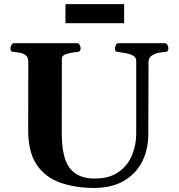

<svg xmlns="http://www.w3.org/2000/svg" viewBox="-20 -904 873 938"><path d="M705.6 -600.6 704.6 -252Q704.6 -171.4 673.1 -111.6Q641.6 -51.8 582.5 -18.8Q523.4 14.2 439.9 14.2Q348.1 14.2 274.9 -11.5Q201.7 -37.1 159.7 -98.6Q117.7 -160.2 117.7 -267.6L118.2 -602.5Q118.2 -623.5 106.9 -633.1Q95.7 -642.6 79.8 -645.8Q64 -648.9 48.8 -649.9Q38.6 -650.9 34.9 -654.1Q31.2 -657.2 31.2 -668Q31.2 -673.3 35.4 -683.1Q39.6 -692.9 47.9 -692.9H357.4Q365.7 -692.9 369.9 -683.1Q374 -673.3 374 -668Q374 -651.4 357.9 -649.9Q341.3 -648.9 323.7 -645.5Q306.2 -642.1 294.2 -635.7Q282.2 -629.4 282.2 -618.7L281.7 -255.9Q281.7 -132.3 321.3 -82Q360.8 -31.7 441.9 -31.7Q514.2 -31.7 559.1 -63.5Q604 -95.2 624.8 -145.3Q645.5 -195.3 645.5 -251V-607.4Q645.5 -624 629.4 -632.6Q613.3 -641.1 593 -644.8Q572.8 -648.4 559.1 -649.9Q548.8 -650.9 545.2 -654.1Q541.5 -657.2 541.5 -668Q541.5 -673.3 545.7 -683.1Q549.8 -692.9 558.1 -692.9H786.1Q794.4 -692.9 798.6 -683.1Q802.7 -673.3 802.7 -668Q802.7 -650.4 786.6 -649.9Q749 -648.4 727.3 -636.2Q705.6 -624 705.6 -600.6ZM299.8 -790.5V-883.8H586.4V-790.5Z"/></svg>

Font: Gelasio
Style: Bold
Weight: 700
Designer: Eben Sorkin
Foundry: Eben Sorkin
Version: Version 1.008